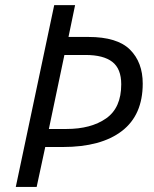

<svg xmlns="http://www.w3.org/2000/svg" viewBox="-20 -734 606 754"><path d="M42 0 192.9 -713.9H274.9L249 -588.9H327.1Q440.4 -588.9 490.5 -539.1Q540.5 -489.3 540.5 -405.8Q540.5 -282.2 458.7 -219.5Q377 -156.7 226.6 -156.7H157.7L124 0ZM171.9 -227.5H240.7Q337.4 -227.5 396.7 -269Q456.1 -310.5 456.1 -402.8Q456.1 -463.9 421.1 -491Q386.2 -518.1 315.9 -518.1H232.9Z"/></svg>

Font: Open Sans
Style: Italic
Weight: 400
Italic angle: -12°
Designer: Monotype Design Team
Foundry: Monotype Imaging Inc.
Version: Version 3.000; ttfautohint (v1.8.4)